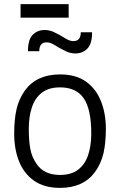

<svg xmlns="http://www.w3.org/2000/svg" viewBox="-20 -903 584 934"><path d="M49 0ZM314 -817ZM314 -817H80V-883H314ZM272 11Q195 11 145.5 -24Q96 -59 72.5 -118.5Q49 -178 49 -253Q49 -322 60.5 -372Q72 -422 102 -464Q159 -541 272 -541Q350 -541 399 -505.5Q448 -470 471.5 -410Q495 -350 495 -277Q495 -208 483.5 -158Q472 -108 442 -66Q385 11 272 11ZM272 -52Q327 -52 360.5 -78Q394 -104 409 -149.5Q424 -195 424 -253Q424 -371 387.5 -424.5Q351 -478 272 -478Q217 -478 183.5 -452Q150 -426 135 -380.5Q120 -335 120 -277Q120 -218 127.5 -178.5Q135 -139 157 -107Q193 -52 272 -52ZM347 -643Q323 -643 302 -653Q281 -663 262 -674Q247 -684 233.5 -690.5Q220 -697 207 -697Q171 -697 171 -654H116Q116 -710 139 -733.5Q162 -757 197 -757Q221 -757 242 -747Q263 -737 282 -726Q297 -716 310.5 -709.5Q324 -703 337 -703Q373 -703 373 -746H428Q428 -690 405 -666.5Q382 -643 347 -643Z"/></svg>

Font: Tanohe Sans
Style: Regular
Weight: 400
Designer: Village Type and Design LLC & Cristiano Sobral
Foundry: Cooper Hewitt Smithsonian Design Museum
Version: Version 1.00;September 29, 2021;FontCreator 13.0.0.2655 64-b